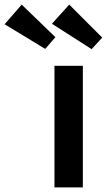

<svg xmlns="http://www.w3.org/2000/svg" viewBox="-168 -812 463 832"><path d="M68 0V-527H191V0ZM229 -599 57 -709 132 -792 275 -649ZM-74 -792 72 -651 28 -600 -148 -707Z"/></svg>

Font: Our Lexend Medium
Style: Regular
Weight: 500
Designer: Bonnie Shaver-Troup, Thomas Jockin
Foundry: Lexend
Version: Version 1.007